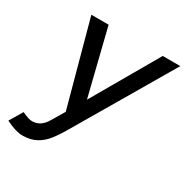

<svg xmlns="http://www.w3.org/2000/svg" viewBox="-212 -635 950 983"><g transform="rotate(30 263.5 -144.0)"><path d="M-48 182 -2 105Q37 124 58 124Q109 124 140 70L184 -4L49 -500H151L247 -112L471 -500H575L244 63Q214 115 188.5 146.5Q163 178 130 195Q97 212 52 212Q12 212 -48 182Z"/></g></svg>

Font: Oak Sans Medium
Style: Italic
Weight: 500
Italic angle: -9.49998°
Foundry: Erik Kennedy, Walven
Version: Version 1.000